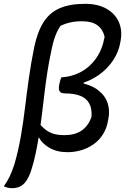

<svg xmlns="http://www.w3.org/2000/svg" viewBox="-47 -784 667 1003"><path d="M518 -157Q511 -114 491 -82.5Q471 -51 442 -30.5Q413 -10 378 0.5Q343 11 305 11Q250 11 211 -12Q172 -35 157 -65H139L153 -146Q179 -111 209.5 -94.5Q240 -78 289 -78Q344 -78 378.5 -101.5Q413 -125 430 -170L431 -175Q434 -218 418.5 -245Q403 -272 371 -284Q339 -296 293 -296Q271 -296 264.5 -307Q258 -318 262 -340Q263 -345 264 -349Q265 -353 266 -357Q267 -361 268 -365Q269 -369 270.5 -372.5Q272 -376 274 -380Q329 -383 375.5 -408Q422 -433 454.5 -478.5Q487 -524 499 -589V-594Q489 -633 460.5 -653Q432 -673 381 -673Q348 -673 321 -667Q294 -661 269 -649Q258 -633 249.5 -614.5Q241 -596 234 -572.5Q227 -549 221 -518Q209 -463 200.5 -408Q192 -353 185.5 -298.5Q179 -244 172.5 -190.5Q166 -137 158 -85.5Q150 -34 140 14.5Q130 63 115 109Q103 144 88 164Q73 184 55.5 191.5Q38 199 16 199Q2 199 -8.5 196Q-19 193 -27 189Q-9 164 3.5 138Q16 112 29 72Q50 -2 62.5 -75.5Q75 -149 84 -224Q93 -299 104 -377Q115 -455 132 -539Q149 -619 181 -669Q213 -719 266 -741.5Q319 -764 398 -764Q464 -764 509 -738.5Q554 -713 573.5 -669.5Q593 -626 583 -571L582 -565Q574 -515 545 -470.5Q516 -426 470 -393Q424 -360 363 -344L395 -375L385 -323L363 -353Q428 -342 465 -313.5Q502 -285 515 -246Q528 -207 519 -163Z"/></svg>

Font: Rec Mono Duotone
Style: Italic
Weight: 400
Italic angle: -10°
Monospace: yes
Version: Version 1.085; ttfautohint (v1.8.4.7-5d5b)